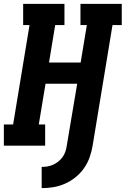

<svg xmlns="http://www.w3.org/2000/svg" viewBox="-21 -755 651 995"><path d="M195 220V110Q210 110 225 107.5Q240 105 254.5 98.5Q269 92 282 81.5Q295 71 304 58Q313 45 318 30Q323 15 325 0L379 -321H215L180 -110H213V0H-1V-110H47L132 -625H99V-735H313V-625H265L233 -431H397L429 -625H396V-735H610V-625H562L459 0Q454 30 443.5 60Q433 90 414.5 116.5Q396 143 370.5 163.5Q345 184 315.5 197Q286 210 255.5 215Q225 220 195 220Z"/></svg>

Font: Iosevka Slab XBdEx
Style: Italic
Weight: 800
Width: 7
Italic angle: -9°
Monospace: yes
Designer: Belleve Invis
Foundry: Belleve Invis
Version: Version 11.1.1; ttfautohint (v1.8.3)